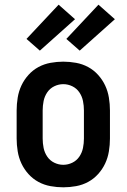

<svg xmlns="http://www.w3.org/2000/svg" viewBox="-20 -791 540 819"><path d="M250 8Q223 8 195.5 3Q168 -2 144 -15Q120 -28 101.5 -48.5Q83 -69 71.5 -93.5Q60 -118 55.5 -145.5Q51 -173 51 -200V-320Q51 -347 55.5 -374.5Q60 -402 71.5 -426.5Q83 -451 101.5 -471.5Q120 -492 144 -505Q168 -518 195.5 -523Q223 -528 250 -528Q277 -528 304.5 -523Q332 -518 356 -505Q380 -492 398.5 -471.5Q417 -451 428.5 -426.5Q440 -402 444.5 -374.5Q449 -347 449 -320V-200Q449 -173 444.5 -145.5Q440 -118 428.5 -93.5Q417 -69 398.5 -48.5Q380 -28 356 -15Q332 -2 304.5 3Q277 8 250 8ZM250 -88Q270 -88 288.5 -97Q307 -106 318.5 -123Q330 -140 334 -160Q338 -180 338 -200V-320Q338 -340 334 -360Q330 -380 318.5 -397Q307 -414 288.5 -423Q270 -432 250 -432Q230 -432 211.5 -423Q193 -414 181.5 -397Q170 -380 166 -360Q162 -340 162 -320V-200Q162 -180 166 -160Q170 -140 181.5 -123Q193 -106 211.5 -97Q230 -88 250 -88ZM320 -575 263 -625 400 -771 470 -709ZM150 -575 93 -625 230 -771 300 -709Z"/></svg>

Font: Iosevka
Style: Bold
Weight: 700
Monospace: yes
Designer: Belleve Invis
Foundry: Belleve Invis
Version: Version 32.5.0; ttfautohint (v1.8.4)